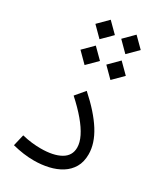

<svg xmlns="http://www.w3.org/2000/svg" viewBox="-223 -1001 941 1095"><g transform="rotate(30 247.5 -453.5)"><path d="M105.5 -676.4 169.5 -612.2 233.8 -676.4 169.5 -740.5ZM275.7 -676.4 339.7 -612.2 404 -676.4 339.7 -740.5ZM275.7 -846.6 339.7 -782.4 404 -846.6 339.7 -910.7ZM105.5 -846.6 169.5 -782.4 233.8 -846.6 169.5 -910.7ZM444.3 -182.6Q444.3 -253.9 396.4 -330.3Q348.4 -406.6 253.8 -491L202.5 -430.3Q255.8 -382.5 293 -338.2Q330.3 -294 349.4 -255.1Q368.6 -216.1 368.6 -183.3Q368.6 -129.4 320.9 -102.2Q273.2 -75 189.5 -75Q161.1 -75 131 -78.5Q101 -81.9 67 -90.1L49.2 -15Q86.5 -5.5 121.8 -0.7Q157.2 4 190.6 4Q240.5 4 286.1 -6.5Q331.7 -16.9 367.4 -39.2Q403 -61.5 423.7 -97Q444.3 -132.4 444.3 -182.6Z"/></g></svg>

Font: Estedad-FD VF
Style: Regular
Weight: 100
Designer: Amin Abedi
Version: Version 7.3